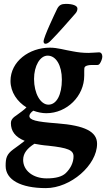

<svg xmlns="http://www.w3.org/2000/svg" viewBox="-20 -678 546 987"><path d="M214 -453C221 -453 231 -458 241 -469C283 -511 329 -565 368 -609C376 -618 378 -627 378 -634C378 -650 351 -658 319 -658C296 -658 284 -652 274 -633C262 -608 204 -487 204 -465C204 -456 209 -453 214 -453ZM490 -409C477 -409 455 -406 435 -406C405 -406 381 -409 355 -414C311 -421 277 -433 236 -433C130 -433 34 -362 34 -262C34 -204 69 -155 116 -126C105 -114 85 -100 63 -84C41 -70 36 -57 36 -45C36 -5 57 26 107 46C91 58 70 75 48 90C14 115 9 135 9 175C9 246 86 289 216 289C343 289 479 171 479 61C479 -1 417 -33 273 -44C164 -52 131 -61 131 -82C131 -89 138 -100 151 -109C173 -101 196 -96 218 -96C324 -96 413 -184 413 -289C413 -334 413 -330 418 -336C424 -341 437 -344 453 -344H480C486 -344 489 -346 493 -351C500 -361 506 -377 506 -387C506 -401 499 -409 490 -409ZM229 -140C188 -140 155 -198 155 -272C155 -340 186 -392 225 -392C268 -392 298 -342 298 -269C298 -191 271 -140 229 -140ZM358 126C358 157 343 188 318 212C299 230 267 239 220 239C150 239 99 199 99 144C99 109 121 84 157 61C178 65 201 69 228 71C330 82 358 94 358 126Z"/></svg>

Font: EB Garamond
Style: Bold
Weight: 700
Designer: Georg Duffner and Octavio Pardo
Foundry: Georg Duffner
Version: Version 1.000;PS 001.000;hotconv 1.0.88;makeotf.lib2.5.64775